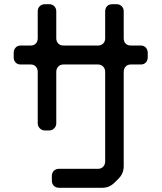

<svg xmlns="http://www.w3.org/2000/svg" viewBox="-20 -787 768 911"><path d="M226 70Q226 85 235.5 94.5Q245 104 260 104H466Q499 104 524 79L543 60Q567 36 567 1V-446Q567 -461 576 -471Q585 -481 600 -481H648Q663 -481 672 -490.5Q681 -500 681 -515V-536Q681 -551 672 -561Q663 -571 648 -571H600Q585 -571 576 -580.5Q567 -590 567 -605V-733Q567 -748 557.5 -757.5Q548 -767 533 -767H512Q497 -767 488 -757.5Q479 -748 479 -733V-605Q479 -590 469.5 -580.5Q460 -571 445 -571H281Q266 -571 256.5 -580.5Q247 -590 247 -605V-733Q247 -748 237.5 -757.5Q228 -767 214 -767H193Q178 -767 168.5 -757.5Q159 -748 159 -733V-605Q159 -590 150 -580.5Q141 -571 126 -571H78Q63 -571 54 -561Q45 -551 45 -536V-515Q45 -500 54 -490.5Q63 -481 78 -481H126Q141 -481 150 -471Q159 -461 159 -446V-202Q159 -188 169 -178Q179 -168 193 -168H213Q227 -168 237 -178Q247 -188 247 -202V-446Q247 -461 256.5 -471Q266 -481 281 -481H445Q460 -481 469.5 -471Q479 -461 479 -446V-21Q479 -6 469.5 4Q460 14 445 14H260Q245 14 235.5 23.5Q226 33 226 48Z"/></svg>

Font: WDXL Lubrifont JP N
Style: Regular
Weight: 400
Designer: [WDXL Lubrifont] Copyright 2020-2022 (c) NightFurySL2001, Skr-ZERO; [ZCOOL QingKe HuangYou] Copyright 2018-2022 (c) The 
Version: Version 2.001;hotconv 1.1.1;makeotfexe 2.6.0